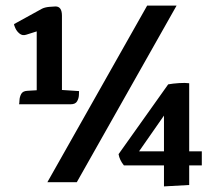

<svg xmlns="http://www.w3.org/2000/svg" viewBox="-20 -650 780 685"><path d="M610 -630 254 0H149L505 -630ZM201 -594V-278H111V-538L73 -526Q60 -522 50 -530Q40 -538 35 -549Q30 -560 30 -564L130 -619Q140 -624 155.5 -625.5Q171 -627 178 -627Q201 -627 201 -594ZM201 -329 262 -325Q262 -322 261.5 -310.5Q261 -299 255 -288.5Q249 -278 232 -278H48Q49 -281 49.5 -292.5Q50 -304 55.5 -314.5Q61 -325 77 -326L111 -328ZM655 -353V10L565 15V-298L628 -328L467 -97L433 -110H700V-60H422Q414 -70 409.5 -79.5Q405 -89 403 -100L580 -349Q596 -352 618.5 -353.5Q641 -355 655 -353Z"/></svg>

Font: Karma Variable Light
Style: Regular
Weight: 300
Designer: Joana Correia
Foundry: Indian Type Foundry
Version: Version 3.000